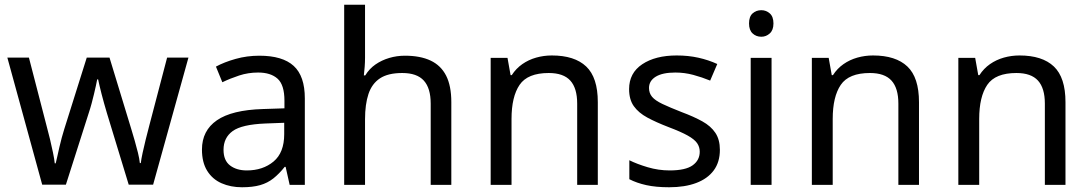

<svg xmlns="http://www.w3.org/2000/svg" viewBox="-20 -780 4596 810"><path d="M431 -303Q425 -324 419 -344.5Q413 -365 408.5 -383.5Q404 -402 400 -418Q396 -434 394 -445H390Q388 -434 384.5 -418Q381 -402 376.5 -383Q372 -364 366.5 -343.5Q361 -323 354 -302L258 -1H158L11 -537H102L176 -251Q184 -222 191 -192.5Q198 -163 203.5 -136.5Q209 -110 211 -91H215Q218 -103 222 -121Q226 -139 230.5 -159Q235 -179 240.5 -199Q246 -219 251 -235L346 -537H442L534 -235Q541 -212 548.5 -186Q556 -160 562 -135.5Q568 -111 570 -92H574Q576 -109 581.5 -134.5Q587 -160 594.5 -190.5Q602 -221 610 -251L685 -537H775L626 -1H523Z M1074 -545Q1172 -545 1219 -502Q1266 -459 1266 -365V0H1202L1185 -76H1181Q1158 -47 1133.5 -27.5Q1109 -8 1077.5 1Q1046 10 1001 10Q953 10 914.5 -7Q876 -24 854 -59.5Q832 -95 832 -149Q832 -229 895 -272.5Q958 -316 1089 -320L1180 -323V-355Q1180 -422 1151 -448Q1122 -474 1069 -474Q1027 -474 989 -461.5Q951 -449 918 -433L891 -499Q926 -518 974 -531.5Q1022 -545 1074 -545ZM1100 -259Q1000 -255 961.5 -227Q923 -199 923 -148Q923 -103 950.5 -82Q978 -61 1021 -61Q1089 -61 1134 -98.5Q1179 -136 1179 -214V-262Z M1520 -537Q1520 -518 1518.5 -498Q1517 -478 1515 -462H1521Q1538 -490 1564 -508Q1590 -526 1622 -535.5Q1654 -545 1688 -545Q1753 -545 1796.5 -524.5Q1840 -504 1862 -461Q1884 -418 1884 -349V0H1797V-343Q1797 -408 1768 -440Q1739 -472 1677 -472Q1617 -472 1583 -449.5Q1549 -427 1534.5 -383.5Q1520 -340 1520 -277V0H1432V-760H1520Z M2308 -546Q2404 -546 2453 -499.5Q2502 -453 2502 -349V0H2415V-343Q2415 -408 2386 -440Q2357 -472 2295 -472Q2206 -472 2172 -422Q2138 -372 2138 -278V0H2050V-536H2121L2134 -463H2139Q2157 -491 2183.5 -509.5Q2210 -528 2242 -537Q2274 -546 2308 -546Z M3017 -148Q3017 -96 2991 -61Q2965 -26 2917 -8Q2869 10 2803 10Q2747 10 2706.5 1Q2666 -8 2635 -24V-104Q2667 -88 2712.5 -74.5Q2758 -61 2805 -61Q2872 -61 2902 -82.5Q2932 -104 2932 -140Q2932 -160 2921 -176Q2910 -192 2881.5 -208Q2853 -224 2800 -244Q2748 -264 2711 -284Q2674 -304 2654 -332Q2634 -360 2634 -404Q2634 -472 2689.5 -509Q2745 -546 2835 -546Q2884 -546 2926.5 -536.5Q2969 -527 3006 -510L2976 -440Q2942 -454 2905 -464Q2868 -474 2829 -474Q2775 -474 2746.5 -456.5Q2718 -439 2718 -409Q2718 -387 2731 -371.5Q2744 -356 2774.5 -341.5Q2805 -327 2856 -307Q2907 -288 2943 -268Q2979 -248 2998 -219.5Q3017 -191 3017 -148Z M3235 -536V0H3147V-536ZM3192 -737Q3212 -737 3227.5 -723.5Q3243 -710 3243 -681Q3243 -653 3227.5 -639Q3212 -625 3192 -625Q3170 -625 3155 -639Q3140 -653 3140 -681Q3140 -710 3155 -723.5Q3170 -737 3192 -737Z M3663 -546Q3759 -546 3808 -499.5Q3857 -453 3857 -349V0H3770V-343Q3770 -408 3741 -440Q3712 -472 3650 -472Q3561 -472 3527 -422Q3493 -372 3493 -278V0H3405V-536H3476L3489 -463H3494Q3512 -491 3538.5 -509.5Q3565 -528 3597 -537Q3629 -546 3663 -546Z M4281 -546Q4377 -546 4426 -499.5Q4475 -453 4475 -349V0H4388V-343Q4388 -408 4359 -440Q4330 -472 4268 -472Q4179 -472 4145 -422Q4111 -372 4111 -278V0H4023V-536H4094L4107 -463H4112Q4130 -491 4156.5 -509.5Q4183 -528 4215 -537Q4247 -546 4281 -546Z"/></svg>

Font: uguzrati25
Style: Book
Weight: 400
Designer: Jelle Bosma - Monotype Design Team, Universal Thirst
Foundry: Monotype Imaging Inc.
Version: Version 2.106